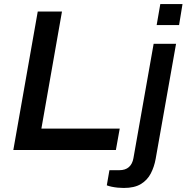

<svg xmlns="http://www.w3.org/2000/svg" viewBox="-20 -743 924 951"><path d="M46 0 167 -686H287L185 -106H573L554 0ZM756 -619 774 -723H884L867 -619ZM593 188Q579 188 563.5 186.5Q548 185 533.5 182Q519 179 509 175L522 100H571Q601 100 618.5 84.5Q636 69 641 40L741 -526H852L751 44Q744 83 727 116Q710 149 678 168.5Q646 188 593 188Z"/></svg>

Font: Archivo SemiExpanded Medium
Style: Italic
Weight: 500
Width: 6
Italic angle: -10°
Designer: Hector Gatti
Foundry: Omnibus-Type
Version: Version 2.001